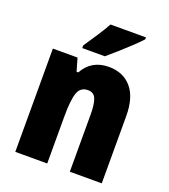

<svg xmlns="http://www.w3.org/2000/svg" viewBox="-139 -866 850 966"><g transform="rotate(20 285.5 -383.0)"><path d="M353 -563Q429 -563 473.5 -511.5Q518 -460 518 -360V0H347V-306Q347 -361 336 -389Q325 -417 293 -417Q253 -417 239.5 -378.5Q226 -340 226 -250V0H55V-553H187L207 -484H216Q259 -563 353 -563ZM476 -756Q460 -738 431.5 -711Q403 -684 371.5 -656Q340 -628 314 -606H193V-620Q217 -656 242.5 -694.5Q268 -733 286 -766H476Z"/></g></svg>

Font: Noto Sans Lao UI Cond Blk
Style: Regular
Weight: 900
Width: 3
Designer: Monotype Design Team
Foundry: Monotype Imaging Inc.
Version: Version 2.000; ttfautohint (v1.8.4.7-5d5b)